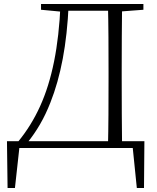

<svg xmlns="http://www.w3.org/2000/svg" viewBox="-20 -743 788 964"><path d="M18 201 15 -34H705L703 201H667L644 -25L670 0H52L80 -26L55 201ZM186 -694V-723H300V-684H292ZM300 -689V-723H558V-689ZM522 0Q524 -83 524.5 -168.5Q525 -254 525 -353V-383Q525 -472 524.5 -556.5Q524 -641 522 -723H593Q592 -641 591.5 -556.5Q591 -472 591 -383V-353Q591 -254 591.5 -168.5Q592 -83 593 0ZM558 -684V-723H700V-694L568 -684ZM72 -33Q137 -112 181.5 -210Q226 -308 251.5 -434.5Q277 -561 284 -723H325Q318 -569 295 -447.5Q272 -326 233 -228Q210 -169 181 -119Q152 -69 117 -26V-16Z"/></svg>

Font: Noto Serif JP
Style: Regular
Weight: 200
Designer: Ryoko NISHIZUKA 西塚涼子 (kana & ideographs); Frank Grießhammer (Latin, Greek & Cyrillic); Wenlong ZHANG 张文龙 (bopomofo); San
Foundry: Adobe
Version: Version 2.001;hotconv 1.1.0;makeotfexe 2.6.0